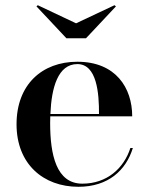

<svg xmlns="http://www.w3.org/2000/svg" viewBox="-20 -707 569 737"><path d="M272 -617.5 125 -687 120 -682.5 235 -560H310L425 -682.5L419.5 -687ZM490 -139H480.5C455.5 -61 390.5 -2 296 -2C196 -2 172.5 -113.5 172.5 -235C172.5 -243.5 173 -252 173 -260.5H487.5C487.5 -369.5 424.5 -470 277 -470C141.5 -470 43.5 -382.5 43.5 -230C43.5 -77.5 146 10 281 10C396 10 464 -54 490 -139ZM277 -461C352 -461 360.5 -348.5 360 -269.5H173.5C177.5 -370.5 202.5 -461 277 -461Z"/></svg>

Font: Bodoni* 24pt Medium
Style: Regular
Weight: 500
Version: Version 2.3